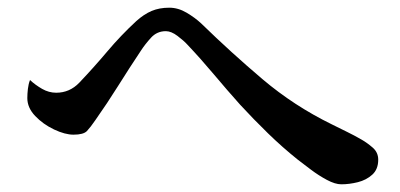

<svg xmlns="http://www.w3.org/2000/svg" viewBox="-20 -593 1040 499"><path d="M963 -178Q963 -153 947.5 -139Q932 -125 910 -119.5Q888 -114 867 -114Q851 -114 829.5 -125.5Q808 -137 787.5 -152.5Q767 -168 754 -178Q714 -210 676.5 -246.5Q639 -283 604 -321Q570 -359 536 -399.5Q502 -440 467 -477Q458 -487 441.5 -499.5Q425 -512 411 -512Q388 -512 372.5 -495Q357 -478 346 -461Q316 -416 287.5 -370.5Q259 -325 228 -281Q215 -262 206 -252.5Q197 -243 171 -243Q149 -243 120.5 -256.5Q92 -270 71.5 -291.5Q51 -313 51 -338Q51 -349 52.5 -362Q54 -375 58 -385Q72 -372 89.5 -362Q107 -352 126 -352Q161 -352 186 -378Q224 -418 259 -459.5Q294 -501 334 -538Q354 -556 374 -564.5Q394 -573 420 -573Q443 -573 465 -560Q487 -547 503 -532Q581 -456 662.5 -387Q744 -318 842 -270Q862 -260 881.5 -250.5Q901 -241 920 -230Q934 -222 948.5 -209.5Q963 -197 963 -178Z"/></svg>

Font: Kaisei Tokumin Medium
Style: Regular
Weight: 500
Designer: Font-Kai, 金井和夫
Foundry: KAZUO KANAI
Version: Version 5.003